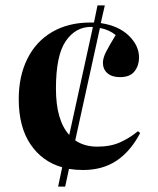

<svg xmlns="http://www.w3.org/2000/svg" viewBox="-20 -658 580 707"><path d="M194 29 209 -42Q135 -63 92 -127Q49 -191 49 -293Q49 -378 81 -442Q113 -506 172.5 -540.5Q232 -575 312 -575Q319 -575 326 -575L339 -638H366L351 -573Q417 -563 454.5 -526.5Q492 -490 492 -446Q492 -417 475.5 -395.5Q459 -374 422 -374Q392 -374 375.5 -388.5Q359 -403 359 -427Q359 -444 370 -466Q381 -488 406 -529Q381 -549 348 -555L257 -141Q291 -118 338 -118Q387 -118 422.5 -134Q458 -150 488 -175L496 -168Q461 -101 409.5 -66.5Q358 -32 286 -32Q259 -32 234 -36L220 29ZM186 -332Q186 -215 235 -161L322 -558Q319 -559 315 -559Q258 -559 222 -506.5Q186 -454 186 -332Z"/></svg>

Font: Literata 72pt SemiBold
Style: Regular
Weight: 600
Designer: Latin by Veronika Burian and Jose Scaglione. Greek by Irene Vlachou. Cyrillic by Vera Evstafieva.
Foundry: TypeTogether
Version: Version 3.002